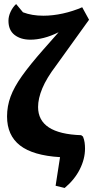

<svg xmlns="http://www.w3.org/2000/svg" viewBox="-20 -771 462 953"><path d="M256 151 278 9Q144 1 79.5 -49Q15 -99 15 -193Q15 -244 32.5 -291.5Q50 -339 89.5 -394.5Q129 -450 196 -526L271 -611Q233 -592 197.5 -583Q162 -574 131 -574Q83 -574 52.5 -597.5Q22 -621 22 -668Q22 -690 32.5 -712.5Q43 -735 60 -751L94 -710Q138 -693 195 -693Q242 -693 292 -704Q342 -715 388 -735L422 -673L258 -445Q211 -383 190 -332.5Q169 -282 169 -240Q169 -107 383 -100L392 -93Q398 -78 400 -63.5Q402 -49 402 -34Q402 18 376 69.5Q350 121 301 162Z"/></svg>

Font: Piazzolla
Style: Bold
Weight: 700
Designer: Juan Pablo del Peral
Foundry: Huerta Tipografica
Version: Version 1.330